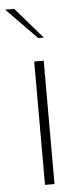

<svg xmlns="http://www.w3.org/2000/svg" viewBox="-74 -795 338 825"><g transform="rotate(-5 95.5 -382.5)"><path d="M86 0V-532H127V0ZM112 -631 -19 -765H20L136 -631Z"/></g></svg>

Font: Exo Thin ExtraLight
Style: Regular
Weight: 250
Version: Version 2.000